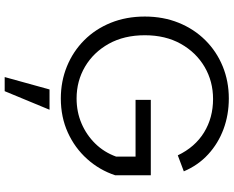

<svg xmlns="http://www.w3.org/2000/svg" viewBox="-108 -638 993 816"><g transform="rotate(90 388.0 -230.5)"><path d="M399 7Q326 7 262.5 -19Q199 -45 151.4 -92.5Q103.8 -140 77.3 -205.5Q50.8 -271 50.8 -350Q50.8 -428.3 77.3 -493.8Q103.8 -559.3 151.4 -607.1Q199 -655 262.5 -681Q326 -707 399 -707Q468.5 -707 529.4 -684.4Q590.3 -661.7 636.6 -619.1Q683 -576.5 708.7 -515.7L640.7 -490.1Q605.7 -563.3 543.3 -601.7Q480.9 -640 401.2 -640Q326.2 -640 264.8 -604Q203.3 -567.9 166.8 -502.9Q130.3 -437.8 130.3 -350Q130.3 -262.2 166.4 -197.1Q202.6 -132.1 263.6 -96Q324.7 -60 399 -60Q455.8 -60 504.7 -80.8Q553.7 -101.6 590.6 -139.2Q627.5 -176.7 646 -227.8V-310.6H405V-375.4H725.5V-224.3Q703.2 -157 656.2 -104.8Q609.3 -52.5 543.8 -22.8Q478.3 7 399 7ZM308 245.6 360.7 55H446.9L368 245.6Z"/></g></svg>

Font: Envelope Sans Variable
Style: Regular
Weight: 500
Designer: Andreas Rasmussen / Norman Anderson
Foundry: mail.de GmbH
Version: Version 1.150